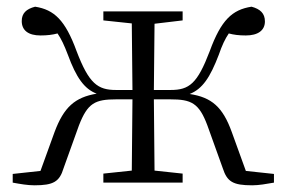

<svg xmlns="http://www.w3.org/2000/svg" viewBox="-20 -546 856 574"><path d="M289 -485 374 -476 376 -277H327C272 -277 246 -296 209 -393C175 -486 142 -517 85 -526C58 -519 45 -506 45 -483C45 -455 65 -440 101 -440C121 -440 137 -442 152 -446C163 -430 172 -411 183 -382C208 -314 232 -280 269 -266C204 -255 171 -226 143 -151L101 -35L18 -26V0C40 4 62 8 83 8C140 8 158 -3 170 -43L216 -171C242 -238 264 -249 328 -249H376L374 -36L289 -27V0H526V-27L442 -36L440 -249H489C552 -249 575 -238 600 -171L646 -43C659 -3 676 8 734 8C754 8 776 4 799 0V-26L715 -35L673 -151C646 -226 613 -255 547 -265C585 -280 608 -314 634 -382C644 -411 653 -430 664 -446C679 -442 694 -440 715 -440C751 -440 772 -455 772 -482C772 -506 758 -519 732 -526C674 -517 641 -486 607 -393C570 -296 546 -277 490 -277H440L442 -475L526 -485V-512H289Z"/></svg>

Font: Noto Serif CJK SC Light
Style: Regular
Weight: 300
Designer: Ryoko NISHIZUKA 西塚涼子 (kana & ideographs); Frank Grießhammer (Latin, Greek & Cyrillic); Wenlong ZHANG 张文龙 (bopomofo); San
Foundry: Adobe
Version: Version 2.001;hotconv 1.1.0;makeotfexe 2.6.0